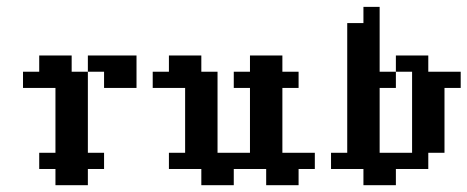

<svg xmlns="http://www.w3.org/2000/svg" viewBox="-20 -544 1373 564"><path d="M95.2 -95.2H142.9V-47.6H95.2ZM142.9 -95.2H190.5V-47.6H142.9ZM190.5 -95.2H238.1V-47.6H190.5ZM238.1 -95.2H285.7V-47.6H238.1ZM142.9 -47.6H190.5V0H142.9ZM190.5 -47.6H238.1V0H190.5ZM142.9 -142.9H190.5V-95.2H142.9ZM190.5 -142.9H238.1V-95.2H190.5ZM190.5 -190.5H238.1V-142.9H190.5ZM190.5 -238.1H238.1V-190.5H190.5ZM190.5 -285.7H238.1V-238.1H190.5ZM142.9 -285.7H190.5V-238.1H142.9ZM142.9 -238.1H190.5V-190.5H142.9ZM142.9 -190.5H190.5V-142.9H142.9ZM190.5 -333.3H238.1V-285.7H190.5ZM142.9 -333.3H190.5V-285.7H142.9ZM95.2 -333.3H142.9V-285.7H95.2ZM47.6 -333.3H95.2V-285.7H47.6ZM95.2 -381H142.9V-333.3H95.2ZM142.9 -381H190.5V-333.3H142.9ZM238.1 -381H285.7V-333.3H238.1ZM285.7 -381H333.3V-333.3H285.7ZM333.3 -381H381V-333.3H333.3ZM285.7 -333.3H333.3V-285.7H285.7ZM333.3 -333.3H381V-285.7H333.3Z M428.6 -333.3H476.2V-285.7H428.6ZM476.2 -333.3H523.8V-285.7H476.2ZM523.8 -333.3H571.4V-285.7H523.8ZM571.4 -333.3H619V-285.7H571.4ZM476.2 -381H523.8V-333.3H476.2ZM523.8 -381H571.4V-333.3H523.8ZM666.7 -333.3H714.3V-285.7H666.7ZM714.3 -333.3H761.9V-285.7H714.3ZM761.9 -333.3H809.5V-285.7H761.9ZM809.5 -333.3H857.1V-285.7H809.5ZM714.3 -381H761.9V-333.3H714.3ZM761.9 -381H809.5V-333.3H761.9ZM571.4 -285.7H619V-238.1H571.4ZM523.8 -285.7H571.4V-238.1H523.8ZM523.8 -238.1H571.4V-190.5H523.8ZM523.8 -190.5H571.4V-142.9H523.8ZM571.4 -190.5H619V-142.9H571.4ZM571.4 -142.9H619V-95.2H571.4ZM571.4 -238.1H619V-190.5H571.4ZM523.8 -142.9H571.4V-95.2H523.8ZM714.3 -285.7H761.9V-238.1H714.3ZM761.9 -285.7H809.5V-238.1H761.9ZM761.9 -238.1H809.5V-190.5H761.9ZM761.9 -190.5H809.5V-142.9H761.9ZM761.9 -142.9H809.5V-95.2H761.9ZM714.3 -190.5H761.9V-142.9H714.3ZM714.3 -238.1H761.9V-190.5H714.3ZM714.3 -142.9H761.9V-95.2H714.3ZM476.2 -95.2H523.8V-47.6H476.2ZM523.8 -95.2H571.4V-47.6H523.8ZM571.4 -95.2H619V-47.6H571.4ZM619 -95.2H666.7V-47.6H619ZM666.7 -95.2H714.3V-47.6H666.7ZM714.3 -95.2H761.9V-47.6H714.3ZM761.9 -95.2H809.5V-47.6H761.9ZM809.5 -95.2H857.1V-47.6H809.5ZM571.4 -47.6H619V0H571.4ZM619 -47.6H666.7V0H619ZM857.1 -95.2H904.8V-47.6H857.1ZM809.5 -47.6H857.1V0H809.5ZM761.9 -47.6H809.5V0H761.9Z M952.4 -95.2H1000V-47.6H952.4ZM1000 -95.2H1047.6V-47.6H1000ZM1047.6 -95.2H1095.2V-47.6H1047.6ZM1095.2 -95.2H1142.9V-47.6H1095.2ZM1047.6 -47.6H1095.2V0H1047.6ZM1095.2 -47.6H1142.9V0H1095.2ZM1142.9 -95.2H1190.5V-47.6H1142.9ZM1190.5 -95.2H1238.1V-47.6H1190.5ZM1190.5 -142.9H1238.1V-95.2H1190.5ZM1190.5 -190.5H1238.1V-142.9H1190.5ZM1238.1 -142.9H1285.7V-95.2H1238.1ZM1238.1 -190.5H1285.7V-142.9H1238.1ZM1238.1 -238.1H1285.7V-190.5H1238.1ZM1190.5 -238.1H1238.1V-190.5H1190.5ZM1190.5 -285.7H1238.1V-238.1H1190.5ZM1238.1 -285.7H1285.7V-238.1H1238.1ZM1047.6 -142.9H1095.2V-95.2H1047.6ZM1047.6 -190.5H1095.2V-142.9H1047.6ZM1047.6 -238.1H1095.2V-190.5H1047.6ZM1047.6 -285.7H1095.2V-238.1H1047.6ZM1000 -285.7H1047.6V-238.1H1000ZM1000 -238.1H1047.6V-190.5H1000ZM1000 -190.5H1047.6V-142.9H1000ZM1000 -142.9H1047.6V-95.2H1000ZM1000 -333.3H1047.6V-285.7H1000ZM1000 -381H1047.6V-333.3H1000ZM1000 -428.6H1047.6V-381H1000ZM1000 -476.2H1047.6V-428.6H1000ZM1047.6 -523.8H1095.2V-476.2H1047.6ZM1047.6 -476.2H1095.2V-428.6H1047.6ZM1047.6 -428.6H1095.2V-381H1047.6ZM1047.6 -333.3H1095.2V-285.7H1047.6ZM1047.6 -381H1095.2V-333.3H1047.6ZM1190.5 -333.3H1238.1V-285.7H1190.5ZM1142.9 -381H1190.5V-333.3H1142.9ZM1190.5 -381H1238.1V-333.3H1190.5ZM1095.2 -333.3H1142.9V-285.7H1095.2ZM1238.1 -333.3H1285.7V-285.7H1238.1ZM1285.7 -333.3H1333.3V-285.7H1285.7Z"/></svg>

Font: Jacquard 12
Style: Regular
Weight: 400
Designer: Sarah Cadigan-Fried
Version: Version 1.000; ttfautohint (v1.8.4.7-5d5b)